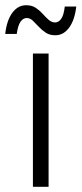

<svg xmlns="http://www.w3.org/2000/svg" viewBox="-31 -715 312 735"><path d="M95 0V-510H155V0ZM-11 -585Q-5 -638 16.5 -666.5Q38 -695 69 -695Q91 -695 106 -685Q121 -675 132.5 -662Q144 -649 155.5 -639Q167 -629 180 -629Q193 -629 203 -642.5Q213 -656 217 -690H261Q255 -638 233.5 -609Q212 -580 181 -580Q159 -580 144 -590Q129 -600 117 -613Q105 -626 94.5 -636Q84 -646 71 -646Q58 -646 48 -632.5Q38 -619 33 -585Z"/></svg>

Font: Radio Canada Light
Style: Regular
Weight: 300
Designer: Charles Daoud, Etienne Aubert Bonn, Alexandre Saumier Demers, Jacques Le Bailly
Foundry: Radio-Canada
Version: Version 2.104;gftools[0.9.28.dev5+ged2979d]